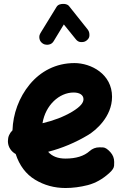

<svg xmlns="http://www.w3.org/2000/svg" viewBox="-20 -881 622 968"><path d="M531.2 -8.8C546.4 -22.5 554.7 -34.7 555.2 -45.9C555.7 -57.1 555.7 -63 555.7 -64.5C555.7 -83.5 549.3 -99.6 536.6 -113.8C522.9 -128.9 510.7 -137.2 500 -137.7C488.8 -138.2 482.9 -138.2 481.4 -138.2C462.4 -138.2 445.8 -131.8 431.6 -119.1C403.8 -94.2 363.3 -81.5 310.1 -81.5C271.5 -81.5 242.7 -92.8 222.7 -115.7C293 -133.8 360.4 -162.1 424.8 -200.7C460.4 -222.2 544.9 -291 544.9 -393.1C544.9 -508.3 438.5 -563 355.5 -563C261.2 -563 184.1 -521 129.9 -455.6C75.7 -390.1 45.4 -306.2 43 -224.1C27.8 -209 20 -191.4 20 -170.9V-165C21.5 -138.2 37.6 -116.2 59.1 -104.5C78.1 -46.4 110.8 -2.9 156.7 24.9C202.6 52.7 253.9 66.9 310.1 66.9C346.7 66.9 384.3 62 422.9 52.2C461.4 42 497.6 22 531.2 -8.8ZM351.1 -414.6C381.8 -414.6 400.9 -401.9 400.9 -380.9C400.9 -363.8 387.7 -344.2 343.3 -317.4C300.3 -292 250.5 -272.9 194.3 -259.8C209 -350.6 278.8 -414.6 351.1 -414.6ZM196.3 -661.1C202.6 -657.2 209.5 -655.3 216.8 -655.3C222.7 -655.3 240.2 -655.8 250.5 -673.3L301.8 -757.8L361.8 -683.6C375 -666.5 389.6 -668.9 393.1 -668.9C401.9 -668.9 409.7 -671.4 416.5 -676.8C433.6 -689.9 430.7 -704.1 430.7 -707.5C430.7 -716.8 427.7 -724.6 422.4 -731.9L328.6 -849.6C320.3 -860.8 305.2 -861.3 298.8 -861.3C288.6 -861.3 272.9 -859.4 265.1 -846.2L184.1 -714.4C180.2 -708 178.2 -701.7 178.2 -694.3C178.2 -688.5 178.7 -672.4 196.3 -661.1Z"/></svg>

Font: Mikhak ExtraBold
Style: Regular
Weight: 800
Designer: Amin Abedi
Version: Version 3.2